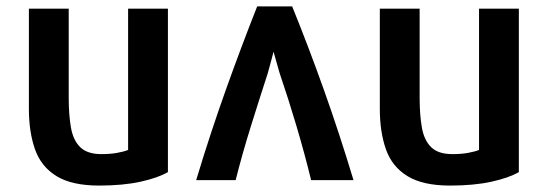

<svg xmlns="http://www.w3.org/2000/svg" viewBox="-20 -561 1712 598"><path d="M503 -25V-534H379V-94Q367 -89 345.5 -85Q324 -81 296 -81Q252 -81 230 -102.5Q208 -124 201 -163.5Q194 -203 194 -257V-534H70V-222Q70 -150 89 -96Q108 -42 156 -12.5Q204 17 289 17Q363 17 417.5 5Q472 -7 503 -25Z M591 0H714Q734 -80 761 -166.5Q788 -253 814 -333Q819 -352 824.5 -371.5Q830 -391 832 -400Q834 -392 840 -371.5Q846 -351 851 -333Q878 -254 903.5 -168Q929 -82 949 0H1081Q1037 -146 988.5 -282Q940 -418 890 -541H781Q733 -420 684 -283Q635 -146 591 0Z M1596 -25V-534H1472V-94Q1460 -89 1438.5 -85Q1417 -81 1389 -81Q1345 -81 1323 -102.5Q1301 -124 1294 -163.5Q1287 -203 1287 -257V-534H1163V-222Q1163 -150 1182 -96Q1201 -42 1249 -12.5Q1297 17 1382 17Q1456 17 1510.5 5Q1565 -7 1596 -25Z"/></svg>

Font: Repo DemiBold
Style: Regular
Weight: 600
Designer: Stefan Peev
Foundry: Context Ltd
Version: Version 1.502